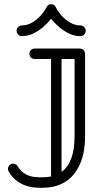

<svg xmlns="http://www.w3.org/2000/svg" viewBox="-20 -890 487 914"><path d="M146 -609Q135 -609 127.5 -616Q120 -623 120 -634Q120 -645 127.5 -652Q135 -659 146 -659H356Q385 -659 385 -630V-242Q385 -126 332 -61Q279 4 182 4H170Q118 4 80.5 -16Q43 -36 22 -72Q18 -77 18 -86Q18 -96 25 -103.5Q32 -111 43 -111Q57 -111 64 -99Q79 -73 104 -59.5Q129 -46 170 -46H182Q204 -46 223 -50V-609ZM335 -609H273V-72Q335 -116 335 -242ZM201 -855Q208 -870 223 -870Q239 -870 246 -855Q254 -838 271.5 -817.5Q289 -797 313 -783Q337 -769 362 -769Q373 -769 380.5 -761.5Q388 -754 388 -744Q388 -733 380.5 -725.5Q373 -718 362 -718Q334 -718 307.5 -731Q281 -744 259.5 -763Q238 -782 223 -801Q209 -782 187.5 -763Q166 -744 139.5 -731Q113 -718 84 -718Q74 -718 66.5 -725.5Q59 -733 59 -744Q59 -754 66.5 -761.5Q74 -769 84 -769Q110 -769 133.5 -783Q157 -797 175 -817.5Q193 -838 201 -855Z"/></svg>

Font: Libertine Sup
Style: Regular
Weight: 400
Designer: Bastien Sozeau
Foundry: NBR — Bastien Sozeau
Version: Version 2.003; ttfautohint (v1.8.4.7-5d5b);gftools[0.9.33]